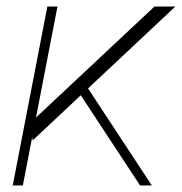

<svg xmlns="http://www.w3.org/2000/svg" viewBox="-20 -568 557 588"><path d="M80 -138 72 -191 453 -548H517ZM19 0 125 -548H156L50 0ZM409 0 217 -292 232 -324 445 0Z"/></svg>

Font: Savate ExtraLight
Style: Italic
Weight: 200
Italic angle: -11°
Designer: Max Esnée
Foundry: Plomb Type
Version: Version 2.000